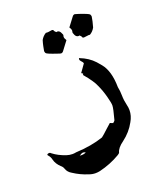

<svg xmlns="http://www.w3.org/2000/svg" viewBox="-177 -558 751 913"><g transform="rotate(-20 198.5 -101.5)"><path d="M147.5 270.5Q131.3 270.5 115.2 264.6Q75.2 252 42 230Q22.5 219.2 16.1 200.2Q12.7 189.5 3.4 182.1Q-17.1 163.1 -22.9 140.1Q-25.9 125 -37.1 113.3Q-38.1 112.8 -38.1 109.9Q-38.1 107.9 -36.6 106.9Q-31.7 104.5 -26.9 104.5Q-22.5 104.5 -17.6 109.9Q8.3 129.9 45.9 142.6Q60.5 147.5 75.7 147.5Q85 147.5 94.2 145.5Q172.4 142.1 233.9 121.1Q242.2 115.2 269.5 89.8L292.5 69.3L307.1 75.2Q314.5 70.3 317.4 64.9Q332.5 9.8 332.5 -5.4Q332.5 -18.1 323.5 -52Q314.5 -85.9 300.8 -115.2Q290 -142.6 250 -189.5Q253.4 -191.4 253.4 -193.4Q253.4 -196.3 245.6 -200.2Q259.3 -220.2 273.4 -239.3Q272.5 -246.1 265.6 -252.4Q258.8 -258.8 258.8 -265.1Q258.8 -268.1 260.3 -271L262.2 -270Q305.2 -253.4 333 -223.1L352.1 -200.7Q385.7 -159.7 386.7 -78.1Q391.1 -57.1 391.4 -33.4Q391.6 -9.8 397.9 16.6Q401.4 30.3 401.4 43.5Q401.4 72.3 385.3 99.6Q362.8 141.6 321.8 172.4Q291 194.3 285.6 216.8Q284.7 220.2 274.9 226.1Q227.1 254.4 169.9 268.1Q158.7 270.5 147.5 270.5ZM114.7 167Q127.4 167 137.2 161.6Q130.4 157.7 124.5 157.7Q117.2 157.7 105 166.5ZM188 -320.8Q185.5 -320.8 169.9 -326.2Q121.6 -342.3 118.7 -348.1Q115.7 -354 115.7 -358.9Q115.7 -361.8 120.1 -382.3Q123 -396.5 127.4 -410.6Q137.2 -428.2 153.3 -437.5Q156.2 -437 159.7 -437Q167 -437 176.8 -439L183.6 -439.9Q191.9 -439.9 192.4 -434.1Q192.9 -431.2 201.2 -423.8Q204.1 -424.8 206.5 -424.8Q218.3 -424.8 224.6 -408.2Q225.6 -406.7 226.1 -405Q226.6 -403.3 227.3 -402.1Q228 -400.9 228 -399.4Q226.1 -394 226.1 -390.1Q226.1 -382.8 233.4 -371.6L200.2 -327.6Q195.3 -320.8 188 -320.8ZM316.9 -355Q308.6 -355 308.1 -360.8Q307.6 -363.8 299.3 -371.1Q296.4 -370.1 293.9 -370.1Q280.3 -370.1 274.4 -390.1Q273.9 -391.6 273.4 -392.6Q272.9 -393.6 272.9 -394.5V-395.5Q274.4 -400.9 274.4 -404.8Q274.4 -412.1 267.1 -423.3L300.3 -467.3Q305.2 -474.1 312.5 -474.1Q314.9 -474.1 330.6 -468.8Q378.9 -452.6 381.8 -446.8Q384.8 -440.9 384.8 -436Q384.8 -433.1 380.4 -412.6Q377.4 -398.4 373 -384.3Q363.3 -366.7 347.2 -357.4Q344.2 -357.9 340.8 -357.9Q337.4 -357.9 316.9 -355Z"/></g></svg>

Font: Kurland
Style: Regular
Weight: 400
Designer: GGBot
Version: 0.22